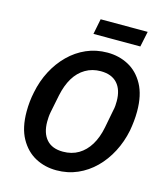

<svg xmlns="http://www.w3.org/2000/svg" viewBox="-129 -982 947 1092"><g transform="rotate(15 345.0 -435.5)"><path d="M305 12Q237 12 181 -18Q125 -48 90.5 -110Q56 -172 56 -268Q56 -298 59 -326.5Q62 -355 68 -383Q82 -453 113 -512Q144 -571 189 -615.5Q234 -660 291 -685Q348 -710 415 -710Q483 -710 539 -680Q595 -650 629 -588Q663 -526 663 -430Q663 -401 660 -372Q657 -343 652 -315Q638 -246 607 -186.5Q576 -127 531 -82.5Q486 -38 429 -13Q372 12 305 12ZM314 -100Q366 -100 405.5 -123.5Q445 -147 471.5 -190.5Q498 -234 510 -295L530 -399Q534 -415 535 -429.5Q536 -444 536 -456Q536 -524 502.5 -561Q469 -598 405 -598Q355 -598 315 -574.5Q275 -551 249 -508Q223 -465 210 -403L189 -299Q186 -283 185 -269Q184 -255 184 -242Q184 -175 217 -137.5Q250 -100 314 -100ZM309 -792 327 -883H604L585 -792Z"/></g></svg>

Font: IBM Plex Sans SemiBold
Style: Italic
Weight: 600
Italic angle: -11.31°
Designer: Mike Abbink, Paul van der Laan, Pieter van Rosmalen
Foundry: Bold Monday
Version: Version 3.201